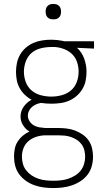

<svg xmlns="http://www.w3.org/2000/svg" viewBox="-20 -729 540 972"><path d="M250 223Q226 223 202 220Q178 217 155 209Q132 201 112 187Q92 173 77.5 153.5Q63 134 57 110.5Q51 87 51 63Q51 43 55 23.5Q59 4 69.5 -12.5Q80 -29 95.5 -42Q111 -55 129 -63Q109 -75 96.5 -95.5Q84 -116 84 -139Q84 -152 88 -165Q92 -178 100 -189Q108 -200 118 -209Q128 -218 140 -224Q121 -234 105.5 -249Q90 -264 79.5 -283Q69 -302 65 -323Q61 -344 61 -366Q61 -389 66 -411.5Q71 -434 82.5 -453.5Q94 -473 111.5 -488Q129 -503 150 -512Q171 -521 194 -524.5Q217 -528 240 -528Q254 -528 268.5 -526.5Q283 -525 298 -522L306 -520H456V-483L370 -487Q395 -464 406.5 -431.5Q418 -399 418 -366Q418 -343 413.5 -320.5Q409 -298 397 -278Q385 -258 367.5 -243Q350 -228 329 -219Q308 -210 285 -207Q262 -204 240 -204Q227 -204 214 -205Q201 -206 188 -208Q175 -206 163.5 -201Q152 -196 142.5 -188Q133 -180 127 -168.5Q121 -157 121 -144Q121 -129 129.5 -115.5Q138 -102 151 -94.5Q164 -87 179 -84.5Q194 -82 209 -81H274Q295 -81 317 -78.5Q339 -76 359 -68.5Q379 -61 397.5 -48.5Q416 -36 428.5 -18Q441 0 446 21.5Q451 43 451 64Q451 88 444.5 112Q438 136 423.5 155Q409 174 388.5 187.5Q368 201 345 209Q322 217 298 220Q274 223 250 223ZM240 -240Q266 -240 292.5 -247Q319 -254 339 -271Q359 -288 368.5 -313.5Q378 -339 378 -366Q378 -390 370.5 -413.5Q363 -437 346 -454Q329 -471 306 -480Q283 -489 259 -491H240Q213 -491 186.5 -484.5Q160 -478 140 -461Q120 -444 110.5 -418Q101 -392 101 -366Q101 -339 110.5 -313.5Q120 -288 140 -271Q160 -254 186.5 -247Q213 -240 240 -240ZM250 186Q269 186 288 184Q307 182 325 176Q343 170 359.5 160Q376 150 388 135Q400 120 405.5 101.5Q411 83 411 64Q411 48 407 31.5Q403 15 393 1.5Q383 -12 369 -21Q355 -30 339 -35.5Q323 -41 306.5 -42.5Q290 -44 274 -44H212Q189 -44 167 -37.5Q145 -31 127 -17Q109 -3 100 18.5Q91 40 91 63Q91 82 96 100.5Q101 119 113 134Q125 149 141 159.5Q157 170 175 176Q193 182 212 184Q231 186 250 186ZM250 -631Q242 -631 234.5 -633Q227 -635 221 -641Q215 -647 213 -654.5Q211 -662 211 -670Q211 -678 213 -685.5Q215 -693 221 -699Q227 -705 234.5 -707Q242 -709 250 -709Q258 -709 265.5 -707Q273 -705 279 -699Q285 -693 287 -685.5Q289 -678 289 -670Q289 -662 287 -654.5Q285 -647 279 -641Q273 -635 265.5 -633Q258 -631 250 -631Z"/></svg>

Font: Iosevka SS18 Extralight
Style: Regular
Weight: 200
Monospace: yes
Designer: Belleve Invis
Foundry: Belleve Invis
Version: Version 25.1.1; ttfautohint (v1.8.4)